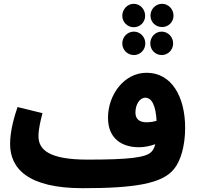

<svg xmlns="http://www.w3.org/2000/svg" viewBox="-20 -967 1034 1008"><path d="M682 -824C716 -824 742 -851 742 -884C742 -918 716 -947 682 -947C649 -947 622 -918 622 -884C622 -851 649 -824 682 -824ZM831 -825C864 -825 891 -851 891 -885C891 -919 864 -947 831 -947C797 -947 770 -919 770 -885C770 -851 797 -825 831 -825ZM683 -678C716 -678 743 -705 743 -739C743 -773 716 -801 683 -801C649 -801 622 -773 622 -739C622 -705 649 -678 683 -678ZM829 -678C862 -678 889 -705 889 -739C889 -773 862 -801 829 -801C795 -801 769 -773 769 -739C769 -705 795 -678 829 -678ZM182 -252C182 -290 193 -334 203 -373L72 -405C55 -355 33 -280 33 -211C33 -83 126 21 414 21C684 21 831 -2 893 -79C928 -121 952 -200 952 -296C952 -459 881 -585 750 -585C631 -585 547 -469 547 -349C547 -238 621 -194 710 -194C737 -194 768 -200 795 -210C791 -192 784 -180 776 -171C748 -139 653 -129 440 -129C239 -129 182 -180 182 -252ZM691 -376C691 -418 713 -454 743 -454C777 -454 798 -412 802 -333C783 -327 764 -325 749 -325C711 -325 691 -343 691 -376Z"/></svg>

Font: Noto Sans Arabic UI SemiCondensed Extra
Style: Regular
Weight: 800
Width: 4
Designer: Nadine Chahine - Monotype Design Team
Foundry: Monotype Imaging Inc.
Version: Version 1.900